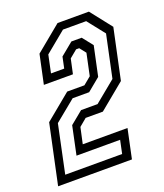

<svg xmlns="http://www.w3.org/2000/svg" viewBox="-175 -787 746 875"><g transform="rotate(-20 198.5 -350.0)"><path d="M-44.5 0 17 -288.5 142 -391.5H225.5L262.5 -422L285 -528L261 -558.5H246L209 -528L193.5 -456.5H52.5L82.5 -597L207.5 -700H359.5L440.5 -597L388.5 -353L263.5 -250H180L143.5 -219.5L126.5 -141.5H343.5L313.5 0ZM4 -38.5H280L293.5 -102.5H82L111 -240L172.5 -290.5H252.5L355.5 -375L399 -580L333 -663.5H220.5L119 -580L101 -494.5H165L176.5 -549L238 -599.5H288L328 -549L297.5 -406L235 -354.5H155L53 -271Z"/></g></svg>

Font: Tourney Condensed Regular
Style: Italic
Weight: 400
Width: 3
Italic angle: -12°
Designer: Tyler Finck
Foundry: Etcetera Type Co
Version: Version 1.010; ttfautohint (v1.8.3)